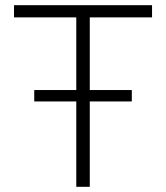

<svg xmlns="http://www.w3.org/2000/svg" viewBox="-20 -720 640 740"><path d="M274 0V-329H112V-373H274V-653H34V-700H566V-653H326V-373H488V-329H326V0Z"/></svg>

Font: Red Hat Mono
Style: Regular
Weight: 300
Monospace: yes
Designer: Pentagram, MCKL
Foundry: Pentagram, MCKL
Version: Version 1.023